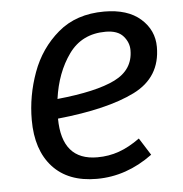

<svg xmlns="http://www.w3.org/2000/svg" viewBox="-45 -581 605 636"><g transform="rotate(-5 258.0 -263.0)"><path d="M141 -198Q142 -59 260 -59Q298 -59 332 -71Q366 -83 402 -109L438 -52Q351 12 252 12Q157 12 105.5 -44.5Q54 -101 54 -201Q54 -281 82 -358Q110 -435 170.5 -486.5Q231 -538 324 -538Q402 -538 445 -500Q488 -462 488 -406Q488 -305 397.5 -260Q307 -215 141 -198ZM400 -403Q400 -429 381.5 -450Q363 -471 323 -471Q244 -471 200.5 -410.5Q157 -350 145 -263Q275 -276 337.5 -307Q400 -338 400 -403Z"/></g></svg>

Font: FiraGO Book
Style: Italic
Weight: 350
Italic angle: -8°
Designer: bBox Type GmbH
Foundry: bBox Type GmbH
Version: Version 1.001